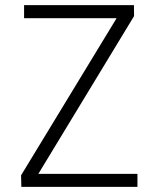

<svg xmlns="http://www.w3.org/2000/svg" viewBox="-20 -731 640 751"><path d="M129.9 -50.8H517.6V0H63.5L62.5 -45.4L436 -659.7H74.2V-710.9H503.9L504.4 -668Z"/></svg>

Font: TypoPRO Roboto Mono
Style: Regular
Weight: 300
Designer: Google
Version: Version 2.000986; 2015; ttfautohint (v1.3)